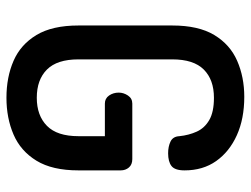

<svg xmlns="http://www.w3.org/2000/svg" viewBox="-111 -660 777 595"><g transform="rotate(90 277.5 -362.5)"><path d="M283 6Q219 6 168.5 -16Q118 -38 88.5 -87Q59 -136 59 -217V-508Q59 -589 88.5 -638Q118 -687 168.5 -709Q219 -731 280 -731Q348 -731 399 -708Q450 -685 479 -644Q508 -603 508 -546Q508 -516 494.5 -505.5Q481 -495 455 -495Q434 -495 418.5 -502.5Q403 -510 402 -530Q399 -559 388 -583.5Q377 -608 352 -622.5Q327 -637 283 -637Q227 -637 195.5 -605.5Q164 -574 164 -508V-217Q164 -151 195.5 -119.5Q227 -88 283 -88Q338 -88 370 -119.5Q402 -151 402 -217V-299H301Q285 -299 276 -312Q267 -325 267 -342Q267 -357 276 -370.5Q285 -384 301 -384H473Q490 -384 499 -373.5Q508 -363 508 -348V-217Q508 -136 478 -87Q448 -38 397 -16Q346 6 283 6Z"/></g></svg>

Font: Dosis SemiBold
Style: Regular
Weight: 600
Designer: EdgarTolentino, PabloImpallari, IginoMarini
Foundry: EdgarTolentino, PabloImpallari, IginoMarini
Version: Version 3.001; ttfautohint (v1.8.2)